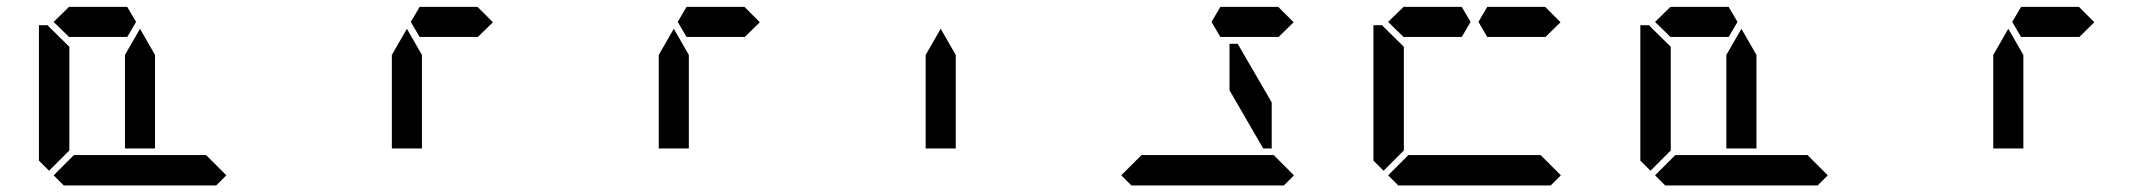

<svg xmlns="http://www.w3.org/2000/svg" viewBox="-20 -567 6568 587"><path d="M672 -31 641 0H175L144 -31L206 -93H226H362H454H590H610ZM130 -45 99 -76V-490H126L130 -485L192 -424V-218V-113V-107ZM144 -500 192 -547V-546H328H369L396 -500L369 -454H212H209H192V-453ZM454 -157V-113H362V-327V-399L408 -479L454 -399V-327Z M1440 -546 1487 -499 1440 -453V-454H1422H1420H1291H1270H1263L1236 -500L1263 -546H1270H1291H1304ZM1270 -157V-113H1178V-327V-399L1224 -479L1270 -399V-327Z M2256 -546 2303 -499 2256 -453V-454H2238H2236H2107H2086H2079L2052 -500L2079 -546H2086H2107H2120ZM2086 -157V-113H1994V-327V-399L2040 -479L2086 -399V-327Z M2902 -157V-113H2810V-327V-399L2856 -479L2902 -399V-327Z M3936 -31 3905 0H3439L3408 -31L3470 -93H3490H3626H3718H3854H3874ZM3888 -546 3935 -499 3888 -453V-454H3870H3868H3739H3718H3711L3684 -500L3711 -546H3718H3739H3752ZM3739 -433H3764L3868 -254V-113H3842L3739 -291Z M4752 -31 4721 0H4255L4224 -31L4286 -93H4306H4442H4534H4670H4690ZM4210 -45 4179 -76V-490H4206L4210 -485L4272 -424V-218V-113V-107ZM4224 -500 4272 -547V-546H4408H4449L4476 -500L4449 -454H4292H4289H4272V-453ZM4704 -546 4751 -499 4704 -453V-454H4686H4684H4555H4534H4527L4500 -500L4527 -546H4534H4555H4568Z M5568 -31 5537 0H5071L5040 -31L5102 -93H5122H5258H5350H5486H5506ZM5026 -45 4995 -76V-490H5022L5026 -485L5088 -424V-218V-113V-107ZM5040 -500 5088 -547V-546H5224H5265L5292 -500L5265 -454H5108H5105H5088V-453ZM5350 -157V-113H5258V-327V-399L5304 -479L5350 -399V-327Z M6336 -546 6383 -499 6336 -453V-454H6318H6316H6187H6166H6159L6132 -500L6159 -546H6166H6187H6200ZM6166 -157V-113H6074V-327V-399L6120 -479L6166 -399V-327Z"/></svg>

Font: DSEG14 Classic
Style: Regular
Weight: 400
Designer: Keshikan(Twitter:@keshinomi_88pro)
Version: Version 0.46